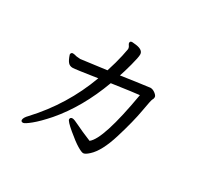

<svg xmlns="http://www.w3.org/2000/svg" viewBox="-166 -979 1332 1267"><g transform="rotate(30 500.0 -346.0)"><path d="M143.1 64.9Q127 64.9 127 51.8Q127 33.7 152.8 7.8Q335 -188 426.8 -438Q263.7 -413.1 245.1 -413.1Q223.1 -413.1 210 -428.5Q196.8 -443.8 185.1 -480Q185.1 -495.1 199.2 -497.1Q210.4 -497.1 231 -491.2Q246.1 -489.3 259.8 -488.8L453.1 -514.2Q478 -592.3 489.5 -646.2Q501 -700.2 501 -704.1Q501 -708 499 -714.6Q497.1 -721.2 491.5 -728.5Q485.8 -735.8 485.8 -743.2Q485.8 -757.3 502.9 -756.8Q512.7 -756.8 532.2 -753.9Q588.4 -746.1 587.9 -710.9Q587.9 -689.9 570.6 -625Q553.2 -560.1 541 -525.9Q653.8 -543 756.8 -556.2Q774.9 -556.2 793.5 -542Q812 -527.8 812 -515.9Q812 -503.9 806.4 -496.3Q800.8 -488.8 785.4 -398.9Q770 -309.1 728.5 -173.1Q687 -37.1 628.9 15.1Q602.1 40 586.9 40Q573.7 40 540.3 20Q506.8 0 450.9 -47.1Q395 -94.2 395 -107.9Q395 -124 413.1 -124Q425.3 -124 466.1 -103.5Q506.8 -83 583 -51.8Q656.2 -106.9 720.2 -479Q686 -476.1 514.2 -451.2Q430.2 -224.1 295.9 -67.9Q238.8 -2.9 197 31Q155.3 64.9 143.1 64.9Z"/></g></svg>

Font: LXGW WenKai Screen R
Style: Regular
Weight: 400
Designer: Fontworks Inc.
Version: Version 1.235;May 31, 2022